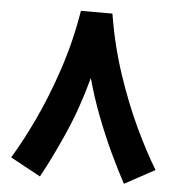

<svg xmlns="http://www.w3.org/2000/svg" viewBox="-50 -693 713 767"><g transform="rotate(5 306.5 -309.5)"><path d="M243.7 -645.5H370.1Q390.1 -521.5 428.2 -407Q466.3 -292.5 511.2 -197.8Q556.2 -103 596.2 -38.1L475.1 27.8Q447.8 -22 416 -89.6Q384.3 -157.2 355.2 -232.9Q326.2 -308.6 306.6 -381.8Q273.9 -259.3 226.8 -153.1Q179.7 -46.9 138.2 27.8L17.1 -38.1Q57.1 -103 102.1 -197.8Q147 -292.5 185.3 -407.2Q223.6 -522 243.7 -645.5Z"/></g></svg>

Font: Vazirmatn RD FD ExtraBold
Style: Regular
Weight: 800
Designer: Saber Rastikerdar
Foundry: Saber Rastikerdar
Version: Version 33.003